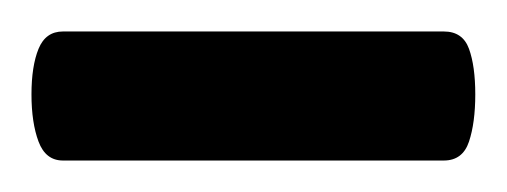

<svg xmlns="http://www.w3.org/2000/svg" viewBox="-40 -102 322 122"><path d="M0 0V-82H242V0ZM0 0Q-11 0 -15.5 -12Q-20 -24 -20 -42Q-20 -60 -15.5 -71Q-11 -82 0 -82ZM242 0V-82Q254 -82 258 -71Q262 -60 262 -42Q262 -24 258 -12Q254 0 242 0Z"/></svg>

Font: Fustat Medium
Style: Regular
Weight: 500
Designer: Mohamed Gaber, Khaled Hosny, Laura Garcia Mut
Foundry: Kief Type Foundry, Alif Type Foundry, Hard Type Foundry
Version: Version 1.007